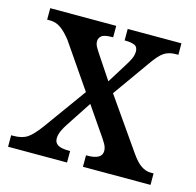

<svg xmlns="http://www.w3.org/2000/svg" viewBox="-84 -623 726 711"><g transform="rotate(15 278.5 -268.0)"><path d="M6 0V-44H15Q48 -44 68 -57.5Q88 -71 115 -108L232 -270L116 -439Q96 -465 77 -478.5Q58 -492 36 -492H24V-536H277V-492H274Q243 -492 233 -483.5Q223 -475 223 -463Q223 -452 228.5 -442Q234 -432 244 -417L302 -330L348 -404Q359 -421 365.5 -435Q372 -449 372 -463Q372 -481 358.5 -486.5Q345 -492 324 -492H321V-536H527V-492H518Q491 -492 472.5 -480Q454 -468 426 -427L330 -292L466 -97Q486 -68 504 -56Q522 -44 540 -44H552V0H293V-44H298Q354 -44 354 -77Q354 -89 347 -102Q340 -115 318 -146L259 -232L196 -136Q187 -123 179.5 -107Q172 -91 172 -76Q172 -60 185 -52Q198 -44 229 -44H232V0Z"/></g></svg>

Font: Noto Serif Georgian SemiCondensed Medium
Style: Regular
Weight: 500
Width: 4
Designer: Monotype Design Team, Akaki Razmadze
Foundry: Google LLC
Version: Version 2.003; ttfautohint (v1.8.4.7-5d5b)